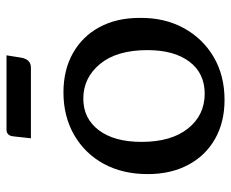

<svg xmlns="http://www.w3.org/2000/svg" viewBox="-80 -695 710 590"><g transform="rotate(-90 275.0 -400.0)"><path d="M263 -65Q195 -65 143.5 -94Q92 -123 63.5 -176.5Q35 -230 35 -301Q35 -378 66.5 -436Q98 -494 155 -527Q212 -560 286 -560Q355 -560 406.5 -531Q458 -502 486.5 -449.5Q515 -397 515 -326Q516 -250 484 -191Q452 -132 395 -98.5Q338 -65 263 -65ZM282 -126Q345 -126 380.5 -173Q416 -220 416 -302Q416 -396 373.5 -447.5Q331 -499 267 -499Q206 -499 170 -451.5Q134 -404 134 -320Q134 -229 175 -177.5Q216 -126 282 -126ZM151 -714Q153 -735 172 -735H400L393 -691Q388 -660 362 -660H145Z"/></g></svg>

Font: Gowun Batang
Style: Bold
Weight: 700
Designer: Yanghee Ryu
Foundry: Yanghee Ryu
Version: Version 2.000